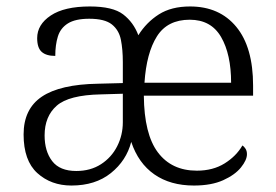

<svg xmlns="http://www.w3.org/2000/svg" viewBox="-20 -564 855 594"><path d="M201 10Q138 10 95.5 -28.5Q53 -67 53 -148Q53 -227 109.5 -265Q166 -303 283 -305L360 -307V-372Q360 -411 354 -441Q348 -471 326 -488.5Q304 -506 256 -506Q213 -506 190 -491.5Q167 -477 159 -451Q151 -425 151 -391Q123 -391 109 -403.5Q95 -416 95 -446Q95 -488 137 -516Q179 -544 258 -544Q329 -544 361 -519.5Q393 -495 408 -455Q433 -495 471.5 -519.5Q510 -544 568 -544Q659 -544 711 -481Q763 -418 763 -299V-268H425Q426 -149 468.5 -92.5Q511 -36 589 -36Q639 -36 675 -58.5Q711 -81 730 -114Q735 -111 739.5 -104Q744 -97 744 -87Q744 -69 725.5 -46Q707 -23 670.5 -6.5Q634 10 580 10Q507 10 457.5 -24.5Q408 -59 386 -125Q371 -67 323 -28.5Q275 10 201 10ZM695 -308Q695 -396 664 -449.5Q633 -503 567 -503Q498 -503 465.5 -451.5Q433 -400 427 -308ZM216 -35Q260 -35 292.5 -56Q325 -77 342.5 -111.5Q360 -146 360 -186V-274L292 -272Q193 -270 155.5 -237Q118 -204 118 -145Q118 -96 141.5 -65.5Q165 -35 216 -35Z"/></svg>

Font: Noto Serif Tamil Light
Style: Regular
Weight: 300
Designer: Indian Type Foundry, Tom Grace, and the Monotype Design Team
Foundry: Monotype Imaging Inc.
Version: Version 2.004; ttfautohint (v1.8.4.7-5d5b)